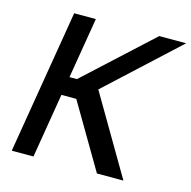

<svg xmlns="http://www.w3.org/2000/svg" viewBox="-106 -833 935 938"><g transform="rotate(15 361.0 -363.5)"><path d="M465.2 0 273.4 -326H198.2L144.2 0H34.4L155.2 -727.3H264.9L213.8 -420.1H251.4L585.6 -727.3H721.6L365.4 -398.4L599.1 0Z"/></g></svg>

Font: Inter UI Medium
Style: Italic
Weight: 500
Italic angle: 9.39999°
Designer: Rasmus Andersson
Foundry: rsms
Version: 3.2;8d6f07862